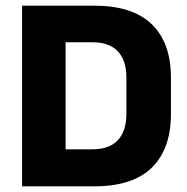

<svg xmlns="http://www.w3.org/2000/svg" viewBox="-20 -659 662 679"><path d="M167.5 0V-131H307Q367 -131 397 -163.5Q427 -196 427 -256.5V-384.5Q427 -445 397 -477.2Q367 -509.5 307 -509.5H167V-639H312.5Q449 -639 516.8 -573.2Q584.5 -507.5 584.5 -384.5V-256Q584.5 -132.5 517 -66.2Q449.5 0 312.5 0ZM58 0V-639H212V0Z"/></svg>

Font: Anek Odia Medium
Style: Bold
Weight: 700
Version: Version 1.003